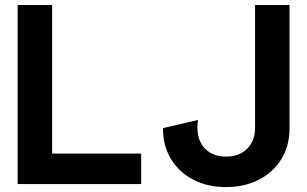

<svg xmlns="http://www.w3.org/2000/svg" viewBox="-20 -743 1240 775"><path d="M190.4 -722.7H51.3V0H549.8V-123H190.4ZM779.3 -258.8 637.7 -225.8Q637.7 -153.8 670.7 -100.3Q703.6 -46.9 761 -17.3Q818.4 12.2 892.3 12.2Q966.3 12.2 1024.3 -17.3Q1082.3 -46.9 1115.5 -100.3Q1148.7 -153.8 1148.7 -225.8V-722.7H1009.5V-225.8Q1009.5 -191.7 995.2 -165.8Q981 -139.9 954.7 -125.4Q928.5 -110.8 892.3 -110.8Q856.4 -110.8 830.6 -125.4Q804.7 -139.9 790.8 -165.8Q776.9 -191.7 776.9 -225.8Q776.9 -240 778 -247.8Q779.1 -255.6 779.3 -258.8Z"/></svg>

Font: Giphurs
Style: Regular
Weight: 400
Version: Version 2.010